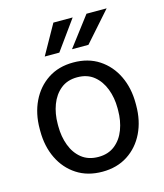

<svg xmlns="http://www.w3.org/2000/svg" viewBox="-113 -835 796 930"><g transform="rotate(-15 285.0 -370.5)"><path d="M44.9 -258.3V-269.5Q44.9 -345.7 74.2 -406.5Q103.5 -467.3 157.2 -502.7Q210.9 -538.1 284.7 -538.1Q359.4 -538.1 413.3 -502.7Q467.3 -467.3 496.6 -406.5Q525.9 -345.7 525.9 -269.5V-258.3Q525.9 -181.6 496.6 -121.1Q467.3 -60.5 413.3 -25.4Q359.4 9.8 285.6 9.8Q211.4 9.8 157.5 -25.4Q103.5 -60.5 74.2 -121.1Q44.9 -181.6 44.9 -258.3ZM135.3 -269.5V-258.3Q135.3 -206.1 151.9 -161.9Q168.5 -117.7 201.9 -91.1Q235.4 -64.5 285.6 -64.5Q335 -64.5 368.4 -91.1Q401.9 -117.7 418.5 -161.9Q435.1 -206.1 435.1 -258.3V-269.5Q435.1 -321.3 418.2 -365.5Q401.4 -409.7 368.2 -436.8Q335 -463.9 284.7 -463.9Q234.9 -463.9 201.7 -436.8Q168.5 -409.7 151.9 -365.5Q135.3 -321.3 135.3 -269.5ZM295.9 -601.6 408.2 -749.5H509.3L378.4 -601.6ZM159.2 -601.6 242.2 -749.5H338.9L232.4 -601.6Z"/></g></svg>

Font: RobotoDEMO
Style: Regular
Weight: 400
Designer: Christian Robertson
Foundry: Google
Version: Version 2.136